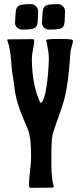

<svg xmlns="http://www.w3.org/2000/svg" viewBox="-20 -907 387 927"><path d="M216 -623C216 -592 206 -421 177 -410L173 -414C144 -478 134 -553 134 -623C134 -655 145 -684 145 -710C145 -715 143 -718 138 -718L18 -717L15 -714V-713C30 -671 33 -630 36 -586C38 -553 46 -521 49 -489C56 -418 84 -353 112 -289C129 -249 130 -193 130 -150C130 -104 120 -57 120 -13C120 -3 122 0 132 0L233 -1C237 -1 240 -5 240 -9H239C228 -49 228 -89 228 -131C228 -164 227 -236 236 -265C258 -336 289 -403 301 -477C311 -535 316 -593 320 -653C321 -673 332 -693 332 -712C332 -718 299 -719 275 -719C252 -719 228 -719 205 -716L203 -712C209 -684 216 -653 216 -623ZM52 -798C52 -779 68 -764 87 -764C169 -764 161 -774 164 -851C165 -870 149 -887 130 -887C50 -887 57 -877 53 -800ZM182 -798C182 -779 198 -764 217 -764C299 -764 291 -774 294 -851C295 -870 279 -887 260 -887C180 -887 187 -877 183 -800Z"/></svg>

Font: DisSenso
Style: Regular
Weight: 400
Version: Version 1.150